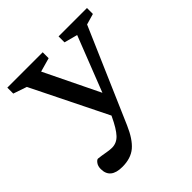

<svg xmlns="http://www.w3.org/2000/svg" viewBox="-197 -660 1040 1040"><g transform="rotate(-45 323.5 -140.0)"><path d="M153 232.5Q61.5 232.5 61.5 157.5Q61.5 135.5 72 121.2Q82.5 107 91 107Q97.5 107 115 110Q132.5 113 152.5 116.2Q172.5 119.5 186 119.5Q222 119.5 248.2 91.8Q274.5 64 305 -1L307.5 -6L93 -440L15.5 -466.5V-512H286.5V-466.5L206.5 -444L360 -128L484.5 -446L408 -466.5V-512H625.5V-466.5L563 -448.5L329.5 91.5Q297.5 165.5 258 199Q218.5 232.5 153 232.5Z"/></g></svg>

Font: Newsreader 6pt
Style: Regular
Weight: 400
Designer: Hugues Gentile
Foundry: Production Type
Version: Version 1.003; ttfautohint (v1.8.3)